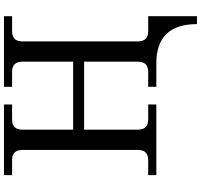

<svg xmlns="http://www.w3.org/2000/svg" viewBox="-42 -730 968 923"><g transform="rotate(-90 441.5 -268.0)"><path d="M825.7 0H486.3V-39.1H558.1Q606.9 -39.1 606.9 -87.9V-347.2H280.3V-87.9Q280.3 -39.1 329.1 -39.1H401.4V0H61.5V-39.1H133.8Q182.6 -39.1 182.6 -87.9V-644.5Q182.6 -693.4 133.8 -693.4H61.5V-732.4H401.4V-693.4H329.1Q280.3 -693.4 280.3 -644.5V-399.9H606.9V-644.5Q606.9 -693.4 558.1 -693.4H486.3V-732.4H825.7V-693.4H753.4Q704.6 -693.4 704.6 -644.5V-87.9Q704.6 -39.1 753.4 -39.1H825.7ZM598.6 -34.2H825.7V195.3H787.6Q787.6 0 598.6 0Z"/></g></svg>

Font: Munson
Style: Regular
Weight: 400
Designer: Paul James MIller
Foundry: High-Logic / Made with FontCreator
Version: Version 2.10;May 5, 2019;FontCreator 11.5.0.2430 64-bit